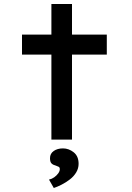

<svg xmlns="http://www.w3.org/2000/svg" viewBox="-20 -698 658 960"><path d="M237 0V-678H340V0ZM90 -425V-525H514V-425ZM249 242 225 200Q239 197 251 188.5Q263 180 271 169Q279 158 279 148Q279 139 273.5 136Q268 133 259 130Q246 127 238 119.5Q230 112 230 93Q230 70 248.5 57Q267 44 295 44Q324 44 348.5 63.5Q373 83 373 121Q373 144 361 164Q349 184 329.5 199Q310 214 288.5 225Q267 236 249 242Z"/></svg>

Font: Lexend Mega
Style: Regular
Weight: 400
Designer: Bonnie Shaver-Troup, Thomas Jockin
Foundry: Lexend
Version: Version 1.007